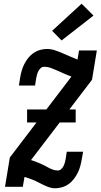

<svg xmlns="http://www.w3.org/2000/svg" viewBox="-20 -1007 542 1035"><path d="M277 8Q262 8 248 3.5Q234 -1 221 -7Q208 -13 195.5 -19.5Q183 -26 170.5 -32Q158 -38 144.5 -42.5Q131 -47 117 -52L112 -53L103 0H7L33 -158L177 -347H126V-417H230L365 -594Q346 -601 328 -609Q310 -617 292.5 -625Q275 -633 256 -640Q237 -647 217 -647Q207 -647 199 -639.5Q191 -632 186.5 -623Q182 -614 179.5 -604.5Q177 -595 175 -585L169 -546H82L88 -585Q91 -604 96 -622.5Q101 -641 109.5 -658.5Q118 -676 130.5 -692.5Q143 -709 159.5 -720.5Q176 -732 195 -737.5Q214 -743 233 -743Q255 -743 276 -736Q297 -729 317.5 -720Q338 -711 358 -702.5Q378 -694 398 -686L406 -735H502L476 -577L354 -417H388V-347H302L147 -144L151 -143Q163 -139 175 -134.5Q187 -130 198.5 -125Q210 -120 221 -114Q232 -108 243.5 -102Q255 -96 267 -92Q279 -88 292 -88Q302 -88 310 -95.5Q318 -103 322.5 -112Q327 -121 329.5 -130.5Q332 -140 334 -150L340 -189H428L421 -150Q418 -131 413 -112.5Q408 -94 399.5 -76.5Q391 -59 378.5 -42.5Q366 -26 349.5 -14.5Q333 -3 314 2.5Q295 8 277 8ZM312 -789 261 -841 420 -987 484 -923Z"/></svg>

Font: Iosevka Gothic
Style: Bold Italic
Weight: 700
Italic angle: -9°
Monospace: yes
Designer: Belleve Invis
Foundry: Belleve Invis
Version: Version 15.5.1; ttfautohint (v1.8.4)